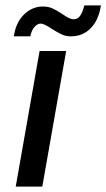

<svg xmlns="http://www.w3.org/2000/svg" viewBox="-20 -688 392 708"><path d="M126 -500H224L136 0H38ZM139 -664Q158 -664 173.5 -657Q189 -650 210 -636Q225 -626 234 -621.5Q243 -617 252 -617Q266 -617 275 -629Q284 -641 291 -668H352Q344 -614 314.5 -584Q285 -554 242 -554Q222 -554 206.5 -561.5Q191 -569 169 -583Q142 -601 130 -601Q118 -601 107 -588.5Q96 -576 92 -554H31Q38 -604 68 -634Q98 -664 139 -664Z"/></svg>

Font: Sarabun Medium
Style: Italic
Weight: 500
Italic angle: -10°
Designer: Suppakit Chalermlarp | Katatrad Co.,Ltd.
Foundry: Cadson Demak Co.,Ltd.
Version: Version 1.000; ttfautohint (v1.6)